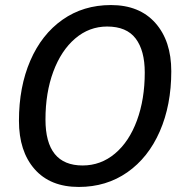

<svg xmlns="http://www.w3.org/2000/svg" viewBox="-20 -730 713 760"><path d="M55 -252Q55 -386 100 -490Q145 -594 227.5 -652Q310 -710 419 -710Q532 -710 595 -639Q658 -568 658 -448Q658 -314 612.5 -210Q567 -106 484 -48Q401 10 292 10Q179 10 117 -60.5Q55 -131 55 -252ZM553 -443Q553 -530 517 -577.5Q481 -625 404 -625Q333 -625 277.5 -577.5Q222 -530 191 -446.5Q160 -363 160 -257Q160 -75 307 -75Q379 -75 435 -122Q491 -169 522 -253Q553 -337 553 -443Z"/></svg>

Font: Niramit Medium
Style: Italic
Weight: 500
Italic angle: -10°
Designer: Katatrad Aksorn Co.,Ltd.
Foundry: Cadson Demak Co.,Ltd.
Version: Version 1.000; ttfautohint (v1.6)